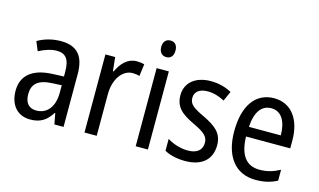

<svg xmlns="http://www.w3.org/2000/svg" viewBox="-88 -1001 2121 1275"><g transform="rotate(15 972.5 -364.0)"><path d="M246 -546C187 -546 131 -530 87 -504L113 -441C154 -462 195 -477 236 -477C296 -477 325 -443 325 -358V-324L251 -321C111 -316 39 -256 39 -150C39 -54 92 10 181 10C252 10 292 -18 329 -75H332L346 0H409V-363C409 -484 360 -546 246 -546ZM264 -261 326 -264V-213C326 -112 276 -58 205 -58C157 -58 126 -87 126 -150C126 -219 164 -257 264 -261Z M766 -547C706 -547 663 -503 635 -442H630L620 -537H553V0H637V-283C636 -389 691 -464 760 -464C776 -464 793 -462 808 -457L819 -540C802 -545 783 -547 766 -547Z M948 -738C918 -738 898 -719 898 -681C898 -644 919 -624 948 -624C977 -624 996 -644 996 -681C996 -719 977 -738 948 -738ZM989 -537H905V0H989Z M1426 -146C1426 -230 1374 -267 1293 -307C1212 -345 1185 -365 1185 -408C1185 -450 1217 -476 1274 -476C1315 -476 1355 -463 1390 -444L1420 -511C1378 -534 1331 -547 1276 -547C1174 -547 1104 -493 1104 -405C1104 -320 1156 -283 1240 -243C1319 -206 1343 -182 1343 -141C1343 -92 1311 -62 1246 -62C1193 -62 1139 -81 1104 -104V-22C1139 -3 1186 10 1246 10C1358 10 1426 -45 1426 -146Z M1712 -546C1586 -546 1511 -444 1511 -265C1511 -99 1587 10 1731 10C1789 10 1833 -1 1878 -24V-99C1831 -74 1790 -62 1738 -62C1647 -62 1599 -126 1596 -252H1900V-307C1900 -446 1834 -546 1712 -546ZM1711 -477C1784 -477 1817 -408 1817 -319H1598C1604 -423 1644 -477 1711 -477Z"/></g></svg>

Font: Noto Sans Oriya Cond
Style: Regular
Weight: 400
Width: 3
Designer: Amélie Bonet and Sol Matas
Foundry: Google LLC
Version: Version 2.006